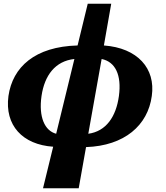

<svg xmlns="http://www.w3.org/2000/svg" viewBox="-20 -780 885 1022"><path d="M209 222H399L438 3C643 -4 767 -113 788 -269C809 -416 712 -525 533 -538L572 -760H447L393 -538C166 -532 47 -423 25 -269C4 -113 100 -10 263 1ZM201 -269C217 -379 274 -455 376 -466L279 -68C218 -84 185 -157 201 -269ZM613 -269C598 -159 545 -81 450 -68L521 -466C594 -451 628 -381 613 -269Z"/></svg>

Font: Noto Serif SemiCondensed Black
Style: Italic
Weight: 900
Width: 4
Italic angle: -12°
Designer: Monotype Design Team
Foundry: Monotype Imaging Inc.
Version: Version 2.014